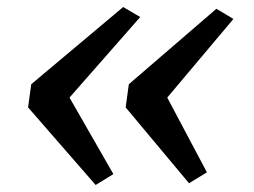

<svg xmlns="http://www.w3.org/2000/svg" viewBox="-20 -579 724 547"><path d="M331 -559 379.5 -530.5 178 -301 303 -83 252.5 -52 60 -273 69 -339ZM596.5 -554 645 -525 456.5 -301 569.5 -88 518.5 -57 338 -273 347 -339Z"/></svg>

Font: Merriweather 24pt Medium
Style: Italic
Weight: 500
Italic angle: -7.8°
Version: Version 2.101